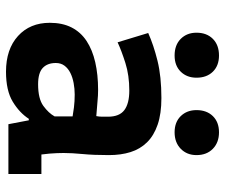

<svg xmlns="http://www.w3.org/2000/svg" viewBox="-75 -667 750 640"><g transform="rotate(90 300.0 -347.0)"><path d="M90 -466Q130 -484 182.5 -497Q235 -510 307 -510Q359 -510 395.5 -497.5Q432 -485 454.5 -462Q477 -439 487 -407Q497 -375 497 -335Q497 -284 493.5 -248Q490 -212 490 -184Q490 -163 492 -137Q494 -123 495 -110H560V0H394L381 -68H376Q356 -37 319 -14.5Q282 8 219 8Q144 8 100 -32Q56 -72 56 -138Q56 -180 71.5 -210.5Q87 -241 116.5 -260.5Q146 -280 187.5 -289.5Q229 -299 280 -299Q298 -299 318 -297Q338 -295 367 -293Q369 -303 369 -313V-332Q369 -370 347 -386.5Q325 -403 282 -403Q231 -403 190 -390Q149 -377 121 -364ZM261 -99Q309 -99 333 -116.5Q357 -134 368 -154V-214Q358 -216 338 -218.5Q318 -221 295 -221Q276 -221 257 -217.5Q238 -214 223 -206.5Q208 -199 199 -187Q190 -175 190 -158Q190 -130 206.5 -114.5Q223 -99 261 -99ZM89 -627Q89 -661 109.5 -681.5Q130 -702 165 -702Q199 -702 219 -681.5Q239 -661 239 -627Q239 -595 219 -574.5Q199 -554 165 -554Q130 -554 109.5 -574.5Q89 -595 89 -627ZM347 -627Q347 -661 367 -681.5Q387 -702 421 -702Q455 -702 476 -681.5Q497 -661 497 -627Q497 -595 476 -574.5Q455 -554 421 -554Q387 -554 367 -574.5Q347 -595 347 -627Z"/></g></svg>

Font: PT Mono
Style: Bold
Weight: 700
Monospace: yes
Designer: A.Korolkova, I.Chaeva
Foundry: ParaType Ltd
Version: Version 1.000 OFL